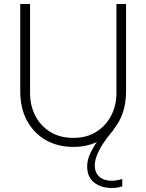

<svg xmlns="http://www.w3.org/2000/svg" viewBox="-20 -720 730 958"><path d="M346 13Q268 13 208.5 -21Q149 -55 115 -117.5Q81 -180 81 -266V-700H130V-256Q130 -194 156 -143Q182 -92 230.5 -62Q279 -32 346 -32Q412 -32 460 -62Q508 -92 534.5 -143Q561 -194 561 -256V-700H609V-266Q609 -180 575.5 -117.5Q542 -55 482.5 -21Q423 13 346 13ZM539 218Q484 218 449.5 190.5Q415 163 415 110Q415 78 430.5 45Q446 12 467 -16.5Q488 -45 505 -64Q522 -83 524 -86L547 -72Q544 -69 529.5 -51.5Q515 -34 497 -7.5Q479 19 466 49Q453 79 453 106Q453 142 476 162Q499 182 538 182Q560 182 590 173V210Q584 212 570.5 215Q557 218 539 218Z"/></svg>

Font: MuseoModerno ExtraLight
Style: Regular
Weight: 200
Designer: Pablo Cosgaya, Héctor Gatti, Marcela Romero, and the Authors of The MuseoModerno Project.
Foundry: Omnibus-Type Team
Version: Version 1.001